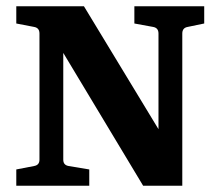

<svg xmlns="http://www.w3.org/2000/svg" viewBox="-20 -593 697 613"><path d="M579 -507Q562 -504 562 -486V0H437L155 -469L182 -471V-83Q182 -66 199 -63L265 -52V0H32V-52L89 -63Q106 -66 106 -83V-486Q106 -504 89 -507L32 -518V-573H248L513 -136L486 -134V-486Q486 -504 469 -507L409 -518V-573H632V-518Z"/></svg>

Font: Yrsa
Style: Regular
Weight: 400
Designer: Anna Giedrys (Yrsa+Rasa design), David Brezina (Yrsa art-direction, Rasa art-direction, design)
Foundry: Rosetta Type Foundry
Version: Version 2.004